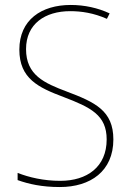

<svg xmlns="http://www.w3.org/2000/svg" viewBox="-20 -744 527 774"><path d="M437 -182C437 -298 363 -332 249 -375C159 -409 85 -441 85 -546C85 -648 162 -699 263 -699C307 -699 357 -692 411 -668L422 -690C375 -712 321 -724 265 -724C147 -724 58 -664 58 -544C58 -427 135 -391 236 -353C346 -311 410 -280 410 -182C410 -71 331 -15 223 -15C156 -15 97 -29 51 -47V-18C96 -2 149 10 221 10C345 10 437 -54 437 -182Z"/></svg>

Font: Noto Sans Sinhala UI SemiCondensed Thin
Style: Regular
Weight: 100
Width: 4
Designer: Jelle Bosma - Monotype Design Team
Foundry: Monotype Imaging Inc.
Version: Version 2.006